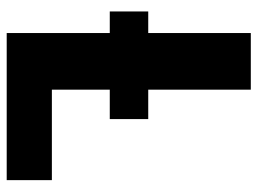

<svg xmlns="http://www.w3.org/2000/svg" viewBox="-118 -651 769 573"><g transform="rotate(90 266.5 -364.5)"><path d="M247.6 -134.8H517.6V0H78.6V-307.6H14.2V-422.4H78.6V-728.5H247.6V-422.4H335.4V-307.6H247.6Z"/></g></svg>

Font: Lato-ExtraBold
Style: Regular
Weight: 500
Designer: Lukasz Dziedzic with Adam Twardoch and Botio Nikoltchev
Foundry: tyPoland Lukasz Dziedzic
Version: ""